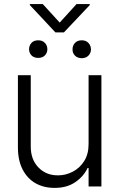

<svg xmlns="http://www.w3.org/2000/svg" viewBox="-20 -915 585 942"><path d="M414.6 -208V-545.9H477.5V0H414.6V-90.8H409.7Q390.1 -48.8 348.6 -20.8Q307.1 7.3 247.1 6.8Q194.8 6.8 154.5 -15.9Q114.3 -38.6 91.1 -83.3Q67.9 -127.9 67.9 -192.4V-545.9H130.9V-195.8Q130.9 -132.3 168.7 -93.3Q206.5 -54.2 265.1 -54.7Q302.2 -54.7 336.4 -72.3Q370.6 -89.8 392.6 -124Q414.6 -158.2 414.6 -208ZM122.6 -673.8Q122.6 -690.9 134 -704.1Q145.5 -717.3 167.5 -717.3Q188.5 -717.3 200.4 -704.3Q212.4 -691.4 212.4 -673.8Q212.4 -655.8 200.4 -643.3Q188.5 -630.9 167.5 -630.9Q146.5 -630.9 134.5 -643.3Q122.6 -655.8 122.6 -673.8ZM335.9 -672.4Q335.4 -690.4 347.4 -703.9Q359.4 -717.3 381.3 -717.3Q402.3 -717.3 414.3 -703.9Q426.3 -690.4 426.3 -672.4Q426.3 -655.3 414.3 -642.6Q402.3 -629.9 381.3 -629.4Q359.4 -629.9 347.4 -642.6Q335.4 -655.3 335.9 -672.4ZM189.9 -895 272.9 -804.2 355.5 -895H420.4V-890.1L293.5 -755.9H252L126.5 -890.1V-895Z"/></svg>

Font: Inter Tight Light
Style: Regular
Weight: 300
Designer: Rasmus Andersson
Foundry: rsms
Version: Version 3.004